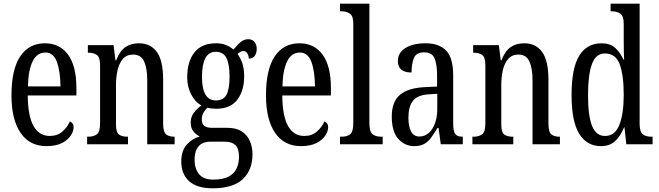

<svg xmlns="http://www.w3.org/2000/svg" viewBox="-20 -780 3562 1038"><path d="M231 10Q140 10 91 -62Q42 -134 42 -264Q42 -405 89.5 -475.5Q137 -546 223 -546Q303 -546 348 -484.5Q393 -423 393 -304V-264H130Q131 -152 161.5 -98.5Q192 -45 249 -45Q290 -45 317 -68.5Q344 -92 358 -124Q366 -120 372 -112.5Q378 -105 378 -91Q378 -71 362.5 -47Q347 -23 314.5 -6.5Q282 10 231 10ZM307 -313Q306 -395 287.5 -445.5Q269 -496 225 -496Q180 -496 156.5 -448.5Q133 -401 131 -313Z M451 0V-41H458Q485 -41 503 -53.5Q521 -66 521 -113V-427Q521 -471 503.5 -483Q486 -495 460 -495H455V-536H594L604 -454H608Q628 -505 658 -525.5Q688 -546 731 -546Q794 -546 828 -499Q862 -452 862 -349V-113Q862 -66 878 -53.5Q894 -41 920 -41H924V0H776V-347Q776 -411 759 -448Q742 -485 700 -485Q665 -485 644.5 -461.5Q624 -438 615.5 -400.5Q607 -363 607 -321V-108Q607 -63 624 -52Q641 -41 667 -41H672V0Z M1130 238Q1045 238 1002.5 199.5Q960 161 960 93Q960 34 990.5 1Q1021 -32 1060 -42Q1042 -51 1026.5 -68.5Q1011 -86 1011 -118Q1011 -148 1028 -170.5Q1045 -193 1069 -210Q1034 -229 1013 -270.5Q992 -312 992 -361Q992 -447 1031 -496.5Q1070 -546 1149 -546Q1179 -546 1202 -536.5Q1225 -527 1242 -512Q1250 -520 1261 -533.5Q1272 -547 1287.5 -557.5Q1303 -568 1322 -568Q1345 -568 1356.5 -552.5Q1368 -537 1368 -516Q1368 -495 1358 -479Q1348 -463 1325 -463Q1325 -480 1316.5 -492Q1308 -504 1297 -504Q1287 -504 1279.5 -499.5Q1272 -495 1264 -488Q1279 -468 1289.5 -440Q1300 -412 1300 -366Q1300 -290 1263 -241Q1226 -192 1149 -192Q1139 -192 1124 -193.5Q1109 -195 1101 -198Q1091 -188 1081 -172.5Q1071 -157 1071 -134Q1071 -109 1085.5 -99Q1100 -89 1125 -89H1208Q1257 -89 1287 -69.5Q1317 -50 1331 -17.5Q1345 15 1345 54Q1345 139 1292.5 188.5Q1240 238 1130 238ZM1147 -237Q1188 -237 1204.5 -268Q1221 -299 1221 -365Q1221 -434 1204 -467Q1187 -500 1146 -500Q1072 -500 1072 -364Q1072 -237 1147 -237ZM1132 191Q1186 191 1216.5 174.5Q1247 158 1259.5 130Q1272 102 1272 68Q1272 22 1252.5 4Q1233 -14 1196 -14H1114Q1094 -14 1075 -5.5Q1056 3 1044 25Q1032 47 1032 86Q1032 131 1056 161Q1080 191 1132 191Z M1607 10Q1516 10 1467 -62Q1418 -134 1418 -264Q1418 -405 1465.5 -475.5Q1513 -546 1599 -546Q1679 -546 1724 -484.5Q1769 -423 1769 -304V-264H1506Q1507 -152 1537.5 -98.5Q1568 -45 1625 -45Q1666 -45 1693 -68.5Q1720 -92 1734 -124Q1742 -120 1748 -112.5Q1754 -105 1754 -91Q1754 -71 1738.5 -47Q1723 -23 1690.5 -6.5Q1658 10 1607 10ZM1683 -313Q1682 -395 1663.5 -445.5Q1645 -496 1601 -496Q1556 -496 1532.5 -448.5Q1509 -401 1507 -313Z M1818 0V-41H1828Q1857 -41 1873.5 -54.5Q1890 -68 1890 -115V-651Q1890 -695 1870.5 -707Q1851 -719 1828 -719H1818V-760H1977V-115Q1977 -68 1994 -54.5Q2011 -41 2040 -41H2049V0Z M2219 10Q2169 10 2133.5 -29Q2098 -68 2098 -150Q2098 -230 2142.5 -267.5Q2187 -305 2278 -309L2343 -312V-373Q2343 -429 2330 -463Q2317 -497 2273 -497Q2231 -497 2218 -467Q2205 -437 2205 -388Q2131 -388 2131 -450Q2131 -495 2172 -520.5Q2213 -546 2280 -546Q2354 -546 2392 -506.5Q2430 -467 2430 -372V-113Q2430 -71 2441 -56Q2452 -41 2479 -41H2482V0H2363L2351 -88H2345Q2328 -60 2312 -37.5Q2296 -15 2274.5 -2.5Q2253 10 2219 10ZM2247 -42Q2291 -42 2317.5 -84.5Q2344 -127 2344 -191V-273L2298 -270Q2236 -266 2212 -234.5Q2188 -203 2188 -144Q2188 -98 2202 -70Q2216 -42 2247 -42Z M2534 0V-41H2541Q2568 -41 2586 -53.5Q2604 -66 2604 -113V-427Q2604 -471 2586.5 -483Q2569 -495 2543 -495H2538V-536H2677L2687 -454H2691Q2711 -505 2741 -525.5Q2771 -546 2814 -546Q2877 -546 2911 -499Q2945 -452 2945 -349V-113Q2945 -66 2961 -53.5Q2977 -41 3003 -41H3007V0H2859V-347Q2859 -411 2842 -448Q2825 -485 2783 -485Q2748 -485 2727.5 -461.5Q2707 -438 2698.5 -400.5Q2690 -363 2690 -321V-108Q2690 -63 2707 -52Q2724 -41 2750 -41H2755V0Z M3229 10Q3153 10 3111.5 -56.5Q3070 -123 3070 -267Q3070 -412 3111.5 -479Q3153 -546 3232 -546Q3278 -546 3305.5 -521.5Q3333 -497 3350 -458H3354Q3353 -481 3352.5 -508Q3352 -535 3352 -563V-650Q3352 -695 3332.5 -707Q3313 -719 3287 -719H3281V-760H3438V-111Q3438 -67 3455 -54Q3472 -41 3500 -41H3508V0H3366L3356 -92H3354Q3335 -45 3306 -17.5Q3277 10 3229 10ZM3251 -45Q3305 -45 3328.5 -105.5Q3352 -166 3352 -267Q3352 -375 3330 -433Q3308 -491 3250 -491Q3201 -491 3180 -433Q3159 -375 3159 -266Q3159 -155 3180.5 -100Q3202 -45 3251 -45Z"/></svg>

Font: Noto Serif Ethiopic ExtraCondensed
Style: Regular
Weight: 400
Width: 2
Designer: Monotype Design Team
Foundry: Monotype Imaging Inc.
Version: Version 2.102; ttfautohint (v1.8.4.7-5d5b)